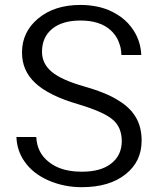

<svg xmlns="http://www.w3.org/2000/svg" viewBox="-20 -764 652 794"><path d="M388.4 -302.8C411.6 -292.7 429.7 -282.6 442.8 -272C456.4 -261.5 466.5 -248.4 473.6 -232.7C480.1 -217.1 483.6 -200 483.6 -180.9C483.6 -141.6 469 -110.3 439.8 -87.7C411.1 -65 370.8 -53.9 317.9 -53.9C299.2 -53.9 281.6 -55.4 265.5 -58.4C249.4 -61 234.3 -65.5 220.2 -71.5C206 -77.6 193.5 -85.1 181.9 -94.2C149.1 -119.9 132 -154.2 130 -197.5H47.9C49.4 -159.7 60.5 -125.4 82.1 -95.2C104.8 -62.5 137.5 -36.8 179.8 -18.1C222.7 0.5 268.5 10.1 317.9 10.1C394 10.1 454.4 -7.6 499.2 -43.3C521.4 -61 538 -81.1 549.1 -104.3C560.2 -127.5 565.7 -153.7 565.7 -182.9C565.7 -219.6 557.7 -251.9 542.1 -278.6C536.5 -287.7 530.5 -296.2 523.4 -304.8C515.9 -312.8 507.8 -320.9 498.7 -328.5C489.2 -336 479.1 -343.1 468 -349.6C451.4 -360.2 431.2 -370.3 407.6 -379.8C383.9 -389.4 356.7 -398.5 326.4 -407.1C264.5 -424.7 220.7 -444.8 194.5 -466.5C167.3 -489.2 153.7 -516.9 153.7 -549.6C153.7 -590.4 167.8 -622.2 196.5 -645.3C224.7 -668 263.5 -679.1 312.8 -679.1C366.2 -679.1 407.6 -666 437.3 -639.3C444.3 -632.7 450.4 -626.2 455.9 -618.6C461.5 -611.1 466 -603 469.5 -594.5C473 -585.9 476.1 -576.8 478.6 -567.3C480.6 -557.7 481.6 -547.1 482.1 -536.5H564.2C562.7 -572.8 552.6 -606.5 533 -637.3C525.9 -648.4 517.9 -658.4 509.3 -668C500.3 -677.6 490.2 -686.1 479.6 -694.2C469 -701.8 456.9 -708.8 444.3 -715.4C425.2 -724.9 404.5 -732 382.9 -736.5C360.7 -741.1 337.5 -743.6 312.8 -743.6C240.8 -743.6 182.4 -724.9 137.5 -687.2C93.2 -650.4 71 -603.5 71 -546.6C71 -496.7 89.2 -454.9 125.4 -421.2C162.2 -386.4 221.7 -356.7 303.3 -333C337 -322.9 365.2 -312.8 388.4 -302.8Z"/></svg>

Font: Vazir FD Light
Style: Regular
Weight: 300
Foundry: DejaVu fonts team - Redesigned by Saber Rastikerdar
Version: Version 21.10;October 20, 2019;FontCreator 12.0.0.2547 64-bi